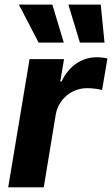

<svg xmlns="http://www.w3.org/2000/svg" viewBox="-20 -797 477 817"><path d="M105.8 -545.5H252.5L236.5 -450.3H242.2Q253.9 -475.9 270.1 -495Q286.2 -514.2 305.4 -527.2Q324.6 -540.1 346.2 -546.7Q367.9 -553.3 390.6 -553.3Q403.8 -553.3 415.3 -552Q426.8 -550.8 437.1 -548.3L414.4 -413.7Q409.8 -415.5 402.3 -416.9Q394.9 -418.3 386.4 -419.4Q377.8 -420.5 368.8 -421.2Q359.7 -421.9 351.6 -421.9Q326.3 -421.9 303.8 -413.5Q281.2 -405.2 263.3 -390.1Q245.4 -375 233.3 -354.2Q221.2 -333.5 217 -308.6L166.2 0H14.9ZM202.8 -777.3 251.4 -615.8H144.2L60.4 -777.3ZM271 -777.3H408.7L424.7 -615.8H320Z"/></svg>

Font: Inter P
Style: Bold Italic
Weight: 700
Italic angle: 9.39999°
Designer: Rasmus Andersson
Foundry: rsms
Version: Version 3.018;git-588b23468